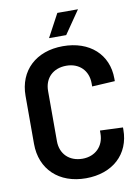

<svg xmlns="http://www.w3.org/2000/svg" viewBox="-97 -952 746 1025"><g transform="rotate(-10 276.0 -440.0)"><path d="M285 8C430 8 526 -80 526 -213V-225L402 -230V-214C402 -145 354 -98 285 -98C213 -98 166 -145 166 -214V-486C166 -556 213 -602 285 -602C354 -602 402 -556 402 -486V-469L526 -476V-490C526 -621 430 -708 285 -708C139 -708 43 -618 43 -481V-221C43 -83 139 8 285 8ZM220 -763H313L399 -888H287Z"/></g></svg>

Font: Vanilla Cream
Style: Bold
Weight: 700
Designer: Jeremy Tribby, Jinavaṁso
Foundry: Tribby Type
Version: Version 1.422;Glyphs 3.1.2 (3151)